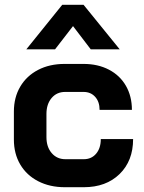

<svg xmlns="http://www.w3.org/2000/svg" viewBox="-20 -774 600 802"><path d="M38 -191V-308Q38 -367 64.5 -412Q91 -457 139 -482Q187 -507 250 -507H329Q389 -507 435 -483Q481 -459 506 -415.5Q531 -372 531 -315H396Q396 -349 377.5 -369.5Q359 -390 329 -390H252Q217 -390 195.5 -364.5Q174 -339 174 -298V-201Q174 -160 196 -134.5Q218 -109 253 -109H330Q362 -109 381.5 -132Q401 -155 401 -193H536Q536 -102 479.5 -47Q423 8 330 8H251Q188 8 139.5 -17Q91 -42 64.5 -87Q38 -132 38 -191ZM240 -754H329L480 -568H359L285 -665L210 -568H90Z"/></svg>

Font: Bai Jamjuree
Style: Bold
Weight: 700
Designer: Katatrad Aksorn Co.,Ltd.
Foundry: Cadson Demak Co.,Ltd.
Version: Version 1.000; ttfautohint (v1.6)